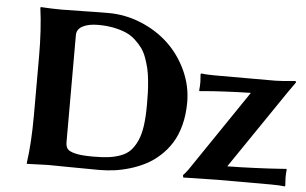

<svg xmlns="http://www.w3.org/2000/svg" viewBox="-48 -719 1265 794"><g transform="rotate(5 584.5 -322.5)"><path d="M245.1 -101.1V-544.9C245.1 -561.5 253.3 -574.1 269.5 -582.5C285.8 -591 307 -595.2 333 -595.2C356.4 -595.2 378 -593.3 397.7 -589.4C417.4 -585.4 434.6 -580.3 449.2 -574C463.9 -567.6 477 -559.2 488.5 -548.6C500.1 -538 509.8 -527.3 517.8 -516.4C525.8 -505.5 532.6 -492.4 538.1 -477.1C543.6 -461.8 548 -447.2 551.3 -433.3C554.5 -419.5 557 -403.4 558.8 -385C560.6 -366.6 561.8 -350.1 562.3 -335.4C562.7 -320.8 563 -303.7 563 -284.2C563 -250.7 561.3 -221.5 557.9 -196.8C554.4 -172 548.8 -151 541 -133.8C533.2 -116.5 524.1 -102.5 513.7 -91.6C503.3 -80.6 489.8 -72.2 473.4 -66.2C456.9 -60.1 439.9 -56.1 422.4 -54C404.8 -51.8 383.3 -50.8 357.9 -50.8C326.3 -50.8 302.1 -52.9 285.2 -57.1C268.2 -61.4 257.3 -66.8 252.4 -73.5C247.6 -80.2 245.1 -89.4 245.1 -101.1ZM174.8 -645C152 -645 124 -646 90.8 -647.9L88.9 -645C97 -585.4 101.1 -518.7 101.1 -444.8V-200.2C101.1 -123 97 -56.3 88.9 0L89.8 2.9L174.8 0C200.8 0 234 0.3 274.4 1C314.8 1.6 353 2 389.2 2C410.3 2 431.4 0.6 452.4 -2.2C473.4 -5 495.2 -9.8 517.8 -16.6C540.4 -23.4 561.8 -32.1 581.8 -42.5C601.8 -52.9 620.8 -66.3 638.9 -82.8C657 -99.2 672.5 -117.8 685.5 -138.7C698.6 -159.5 708.9 -184.4 716.6 -213.4C724.2 -242.4 728 -273.9 728 -308.1C728 -353.7 718.3 -397.5 699 -439.5C679.6 -481.4 653.8 -517.7 621.6 -548.1C589.4 -578.5 551.4 -602.8 507.6 -620.8C463.8 -638.9 418.3 -647.9 371.1 -647.9C345.7 -647.9 313 -647.5 272.9 -646.5C232.9 -645.5 200.2 -645 174.8 -645ZM986.8 -370.1 757.8 -32.2C750.7 -22.1 743.7 -13.7 736.8 -6.8L738.8 2.9L877.9 0H1104C1126.5 0 1145.2 1 1160.2 2.9L1162.1 0C1160.8 -17.6 1160.2 -28.3 1160.2 -32.2C1160.2 -44.9 1160.8 -56.5 1162.1 -66.9L1160.2 -69.8L1126 -67.4C1102.9 -65.8 1071 -64 1030.3 -62.3C989.6 -60.5 951.5 -59.4 916 -59.1L1139.2 -387.2C1155.8 -411.3 1165.7 -425.3 1168.9 -429.2C1168.9 -433.1 1167.3 -435.1 1164.1 -435.1C1163.1 -435.1 1157.8 -434.6 1148.2 -433.6C1138.6 -432.6 1127.4 -431.6 1114.7 -430.7C1102.1 -429.7 1091.5 -429.2 1083 -429.2H831.1C808.9 -429.2 790.2 -430.2 774.9 -432.1L772.9 -429.2C774.3 -411.6 774.9 -400.9 774.9 -397C774.9 -384 774.3 -372.2 772.9 -361.8L774.9 -358.9L802.7 -361.3C821.6 -363 848.7 -364.7 884 -366.5C919.4 -368.2 953.6 -369.5 986.8 -370.1Z"/></g></svg>

Font: Linux Biolinum G
Style: Bold
Weight: 700
Designer: Philipp H. Poll
Foundry: Philipp H. Poll
Version: Version 1.1.0